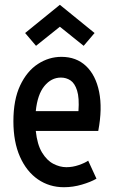

<svg xmlns="http://www.w3.org/2000/svg" viewBox="-20 -762 468 791"><path d="M243.2 9.3Q183.6 9.3 136.5 -22.9Q89.4 -55.2 62.3 -116.2Q35.2 -177.2 35.2 -262.7Q35.2 -351.1 63 -409.9Q90.8 -468.8 136 -498.3Q181.2 -527.8 232.9 -527.8Q294.4 -527.8 334.5 -490Q374.5 -452.1 388.4 -383.5Q402.3 -314.9 384.8 -222.7H127.4Q133.3 -166.5 153.1 -133.8Q172.9 -101.1 199.7 -87.2Q226.6 -73.2 253.4 -73.2Q279.3 -73.2 304.7 -82Q330.1 -90.8 343.3 -100.1L377.4 -25.9Q354 -12.2 317.4 -1.5Q280.8 9.3 243.2 9.3ZM231 -442.4Q191.4 -442.4 162.8 -407.5Q134.3 -372.6 127.4 -304.2H303.2Q307.1 -358.9 297.6 -388.9Q288.1 -418.9 270.5 -430.7Q252.9 -442.4 231 -442.4ZM128.4 -573.2 83.5 -626 226.6 -742.2 369.6 -626 324.7 -573.2 226.6 -651.9Z"/></svg>

Font: Voltaire
Style: Regular
Weight: 400
Designer: Yvonne Schüttler, Eben Sorkin, Emma Marichal
Foundry: Sorkin Type Co.
Version: Version 1.010; ttfautohint (v1.8.4.7-5d5b)